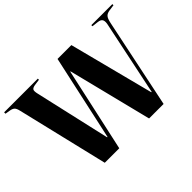

<svg xmlns="http://www.w3.org/2000/svg" viewBox="-138 -1021 1312 1312"><g transform="rotate(-45 518.0 -365.0)"><path d="M237.8 0 80.1 -660.2Q74.2 -686.5 64 -696.8Q53.7 -707 30.8 -710.9L-4.9 -716.8V-730H320.8V-719.2L275.9 -712.9Q254.4 -709.5 247.3 -699.5Q240.2 -689.5 248 -657.2L372.1 -111.8H376L511.2 -730H645L803.2 -116.2H807.1L918 -647Q925.8 -678.2 918.7 -694.6Q911.6 -710.9 882.8 -713.9L837.9 -719.2V-730H1041V-719.2L996.1 -712.9Q973.1 -709.5 960.9 -696.8Q948.7 -684.1 940.9 -646L806.2 0H666L514.2 -606.9H511.2L377.9 0Z"/></g></svg>

Font: Display Regular
Style: Bold
Weight: 700
Designer: Latin by Veronika Burian and Jose Scaglione. Greek by Irene Vlachou. Cyrillic by Vera Evstafieva.
Foundry: TypeTogether
Version: Version 3.002